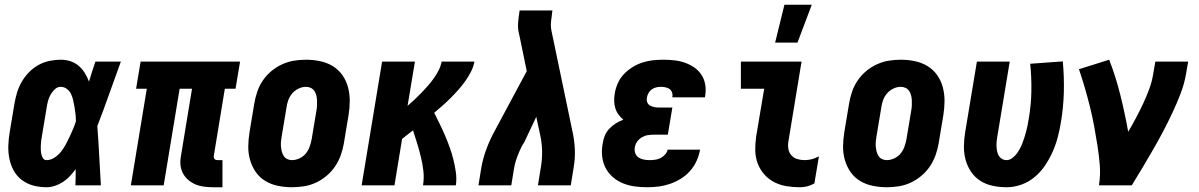

<svg xmlns="http://www.w3.org/2000/svg" viewBox="-20 -779 5040 807"><path d="M176 8Q147 8 120.5 1Q94 -6 72.5 -22Q51 -38 38 -61.5Q25 -85 19.5 -112Q14 -139 15 -167.5Q16 -196 21 -225L41 -345Q45 -368 52 -391Q59 -414 71.5 -435.5Q84 -457 102 -475.5Q120 -494 142 -506Q164 -518 188 -523Q212 -528 235 -528Q257 -528 276.5 -521.5Q296 -515 311 -502Q326 -489 336.5 -472Q347 -455 354 -436Q360 -457 367 -478Q374 -499 381 -520H488Q463 -452 439 -384Q415 -316 389 -249Q394 -187 397 -124.5Q400 -62 404 0H297Q298 -17 298 -34Q298 -51 298 -68Q287 -53 274 -39Q261 -25 245 -14.5Q229 -4 211 2Q193 8 176 8ZM176 -106Q193 -106 209 -116.5Q225 -127 236.5 -141.5Q248 -156 256.5 -172Q265 -188 272.5 -204Q280 -220 287 -236.5Q294 -253 299 -269Q299 -284 297.5 -298.5Q296 -313 293.5 -327.5Q291 -342 288 -356Q285 -370 279 -383Q273 -396 261.5 -405Q250 -414 235 -414Q221 -414 210 -403.5Q199 -393 192 -380Q185 -367 181.5 -353.5Q178 -340 176 -326L156 -206Q154 -196 153 -186.5Q152 -177 151.5 -167.5Q151 -158 151.5 -148.5Q152 -139 154 -130Q156 -121 161 -113.5Q166 -106 176 -106Z M915 8H876Q856 8 837 5.5Q818 3 801.5 -4Q785 -11 771 -23Q757 -35 748.5 -51.5Q740 -68 738.5 -87Q737 -106 741 -126L787 -406H735L668 0H530L597 -406H552L571 -520H989L970 -406H925L879 -126Q878 -122 878.5 -118Q879 -114 881.5 -111Q884 -108 887.5 -107Q891 -106 895 -106H915Z M1207 8Q1177 8 1148 2Q1119 -4 1095 -18.5Q1071 -33 1055 -56Q1039 -79 1031 -107Q1023 -135 1023.5 -164.5Q1024 -194 1029 -225L1049 -345Q1053 -369 1061.5 -394Q1070 -419 1085 -441Q1100 -463 1121 -480.5Q1142 -498 1166.5 -509Q1191 -520 1216 -524Q1241 -528 1266 -528Q1296 -528 1325 -522Q1354 -516 1378 -501.5Q1402 -487 1418.5 -464Q1435 -441 1442.5 -413Q1450 -385 1450 -355.5Q1450 -326 1445 -295L1425 -175Q1421 -151 1412 -126Q1403 -101 1388 -79Q1373 -57 1352 -39.5Q1331 -22 1307 -11Q1283 0 1257.5 4Q1232 8 1207 8ZM1207 -106Q1223 -106 1239 -113.5Q1255 -121 1265.5 -134Q1276 -147 1281.5 -162.5Q1287 -178 1290 -194L1310 -314Q1312 -325 1312.5 -336Q1313 -347 1312.5 -357.5Q1312 -368 1309.5 -378Q1307 -388 1301.5 -396.5Q1296 -405 1286.5 -409.5Q1277 -414 1266 -414Q1250 -414 1234.5 -406.5Q1219 -399 1208 -386Q1197 -373 1191.5 -357.5Q1186 -342 1184 -326L1164 -206Q1162 -195 1161 -184Q1160 -173 1161 -162.5Q1162 -152 1164.5 -142Q1167 -132 1172.5 -123.5Q1178 -115 1187 -110.5Q1196 -106 1207 -106Z M1500 0 1586 -520H1724L1693 -334Q1708 -347 1723 -361Q1738 -375 1752 -389.5Q1766 -404 1779 -419Q1792 -434 1803.5 -450Q1815 -466 1824 -484Q1833 -502 1836 -520H1974Q1970 -498 1959.5 -477.5Q1949 -457 1935.5 -438Q1922 -419 1906.5 -401.5Q1891 -384 1874.5 -367.5Q1858 -351 1840.5 -335.5Q1823 -320 1805 -305Q1817 -281 1828.5 -257.5Q1840 -234 1850.5 -209.5Q1861 -185 1870 -160Q1879 -135 1885.5 -109Q1892 -83 1896 -55.5Q1900 -28 1896 0H1758Q1763 -31 1759.5 -61Q1756 -91 1749 -119.5Q1742 -148 1733.5 -176Q1725 -204 1716 -231Q1704 -222 1692.5 -213Q1681 -204 1670 -195L1638 0Z M1991 0 2003 -74Q2010 -114 2025 -154Q2040 -194 2061 -232L2194 -480L2164 -626Q2164 -628 2163 -630Q2162 -632 2162 -635Q2156 -657 2157.5 -680.5Q2159 -704 2163 -728L2164 -735H2302L2301 -728Q2298 -708 2296 -688Q2294 -668 2298 -649L2385 -232Q2394 -194 2396 -154Q2398 -114 2391 -74L2379 0H2241L2253 -74Q2259 -108 2258.5 -142.5Q2258 -177 2251 -209L2234 -288L2183 -180Q2181 -178 2180.5 -176.5Q2180 -175 2179 -174L2178 -173Q2177 -171 2176.5 -169.5Q2176 -168 2175 -167L2174 -166Q2163 -144 2154 -120.5Q2145 -97 2141 -74L2129 0Z M2700 8Q2674 8 2648 4.5Q2622 1 2598.5 -8.5Q2575 -18 2556 -34.5Q2537 -51 2525.5 -73Q2514 -95 2511 -121Q2508 -147 2513 -174Q2515 -191 2521.5 -207.5Q2528 -224 2540.5 -237.5Q2553 -251 2568.5 -260.5Q2584 -270 2600 -276Q2589 -285 2580 -297Q2571 -309 2566.5 -323.5Q2562 -338 2561.5 -354Q2561 -370 2564 -386Q2567 -407 2576.5 -428.5Q2586 -450 2602 -467Q2618 -484 2638 -496.5Q2658 -509 2679.5 -516Q2701 -523 2723 -525.5Q2745 -528 2767 -528Q2790 -528 2813.5 -525.5Q2837 -523 2858.5 -515.5Q2880 -508 2898 -495.5Q2916 -483 2928 -465Q2940 -447 2944 -424Q2948 -401 2944 -377L2943 -370H2806V-372Q2808 -382 2804.5 -391Q2801 -400 2794 -405Q2787 -410 2777 -412Q2767 -414 2757 -414Q2747 -414 2737 -411.5Q2727 -409 2718.5 -402.5Q2710 -396 2705 -386.5Q2700 -377 2699 -368Q2697 -358 2700.5 -349Q2704 -340 2712 -335.5Q2720 -331 2729 -329Q2738 -327 2748 -327H2806L2787 -213H2729Q2716 -213 2703 -211Q2690 -209 2678 -202Q2666 -195 2658 -183.5Q2650 -172 2648 -159Q2646 -147 2650 -135.5Q2654 -124 2663.5 -117.5Q2673 -111 2685 -108.5Q2697 -106 2710 -106Q2721 -106 2733 -107.5Q2745 -109 2756 -114.5Q2767 -120 2775.5 -129.5Q2784 -139 2786 -150H2923L2922 -148Q2918 -125 2907.5 -102Q2897 -79 2880 -60Q2863 -41 2841 -27.5Q2819 -14 2795.5 -6Q2772 2 2748 5Q2724 8 2700 8Z M3343 8Q3314 8 3286 3.5Q3258 -1 3234 -13.5Q3210 -26 3192 -46.5Q3174 -67 3164.5 -92.5Q3155 -118 3154.5 -146.5Q3154 -175 3158 -204L3192 -406H3094V-520H3349L3294 -186Q3291 -169 3293.5 -153.5Q3296 -138 3306 -126.5Q3316 -115 3331 -110.5Q3346 -106 3362 -106Q3377 -106 3392.5 -110Q3408 -114 3422 -122L3403 -8Q3389 0 3373.5 4Q3358 8 3343 8ZM3238 -600 3277 -759H3392L3332 -600Z M3707 8Q3677 8 3648 2Q3619 -4 3595 -18.5Q3571 -33 3555 -56Q3539 -79 3531 -107Q3523 -135 3523.5 -164.5Q3524 -194 3529 -225L3549 -345Q3553 -369 3561.5 -394Q3570 -419 3585 -441Q3600 -463 3621 -480.5Q3642 -498 3666.5 -509Q3691 -520 3716 -524Q3741 -528 3766 -528Q3796 -528 3825 -522Q3854 -516 3878 -501.5Q3902 -487 3918.5 -464Q3935 -441 3942.5 -413Q3950 -385 3950 -355.5Q3950 -326 3945 -295L3925 -175Q3921 -151 3912 -126Q3903 -101 3888 -79Q3873 -57 3852 -39.5Q3831 -22 3807 -11Q3783 0 3757.5 4Q3732 8 3707 8ZM3707 -106Q3723 -106 3739 -113.5Q3755 -121 3765.5 -134Q3776 -147 3781.5 -162.5Q3787 -178 3790 -194L3810 -314Q3812 -325 3812.5 -336Q3813 -347 3812.5 -357.5Q3812 -368 3809.5 -378Q3807 -388 3801.5 -396.5Q3796 -405 3786.5 -409.5Q3777 -414 3766 -414Q3750 -414 3734.5 -406.5Q3719 -399 3708 -386Q3697 -373 3691.5 -357.5Q3686 -342 3684 -326L3664 -206Q3662 -195 3661 -184Q3660 -173 3661 -162.5Q3662 -152 3664.5 -142Q3667 -132 3672.5 -123.5Q3678 -115 3687 -110.5Q3696 -106 3707 -106Z M4211 8Q4181 8 4152.5 2Q4124 -4 4100.5 -19Q4077 -34 4061.5 -57Q4046 -80 4038.5 -107.5Q4031 -135 4031.5 -165Q4032 -195 4037 -225L4086 -520H4224L4172 -206Q4170 -195 4169 -184.5Q4168 -174 4168.5 -163.5Q4169 -153 4171 -143Q4173 -133 4178 -124.5Q4183 -116 4191.5 -111Q4200 -106 4211 -106Q4223 -106 4234.5 -114.5Q4246 -123 4254 -134Q4262 -145 4268 -156.5Q4274 -168 4278.5 -180.5Q4283 -193 4287 -205.5Q4291 -218 4294 -230Q4297 -242 4299.5 -254.5Q4302 -267 4304 -280Q4314 -338 4315 -396Q4316 -454 4310 -511L4447 -521Q4453 -458 4451.5 -393.5Q4450 -329 4439 -264Q4434 -234 4426 -203Q4418 -172 4405 -142.5Q4392 -113 4373.5 -85Q4355 -57 4329.5 -35.5Q4304 -14 4273 -3Q4242 8 4211 8Z M4599 0Q4606 -43 4602.5 -85.5Q4599 -128 4592.5 -169Q4586 -210 4578.5 -250.5Q4571 -291 4561 -331Q4551 -371 4539.5 -410.5Q4528 -450 4515 -488L4642 -528Q4670 -456 4689 -379.5Q4708 -303 4722 -225Q4739 -254 4755 -284Q4771 -314 4785 -344Q4799 -374 4810.5 -405Q4822 -436 4827 -468L4836 -520H4974L4965 -468Q4958 -427 4942.5 -386.5Q4927 -346 4908.5 -306.5Q4890 -267 4869.5 -228Q4849 -189 4827 -151Q4805 -113 4782.5 -75Q4760 -37 4737 0Z"/></svg>

Font: Iosevka Term Curly Hv Obl
Style: Regular
Weight: 900
Italic angle: -9°
Designer: Belleve Invis
Foundry: Belleve Invis
Version: Version 32.3.0